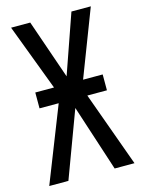

<svg xmlns="http://www.w3.org/2000/svg" viewBox="-110 -778 620 842"><g transform="rotate(-15 200.0 -357.0)"><path d="M54 -412H139L25 -714H112L205 -445L299 -714H387L271 -412H360V-340H271L394 0H304L206 -301L94 0H7L141 -340H54Z"/></g></svg>

Font: Noto Sans ExtraCondensed
Style: Regular
Weight: 400
Width: 2
Designer: Monotype Design Team
Foundry: Monotype Imaging Inc.
Version: Version 2.013